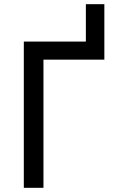

<svg xmlns="http://www.w3.org/2000/svg" viewBox="-20 -899 550 919"><path d="M391 -613.5V-879H479.5V-613.5ZM94 0V-700H479.5V-613.5H188V0Z"/></svg>

Font: Geologica Roman Light
Style: Regular
Weight: 300
Designer: Sindre Bremnes, Frode Helland
Foundry: Monokrom Skriftforlag AS
Version: Version 1.010;gftools[0.9.28]